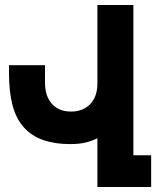

<svg xmlns="http://www.w3.org/2000/svg" viewBox="-20 -749 642 769"><path d="M370.1 -195.3Q347.2 -184.1 322 -178Q296.9 -171.9 259.8 -171.9Q199.7 -171.9 152.8 -188.2Q106 -204.6 75.2 -239.3Q44.4 -273.9 30.3 -326.9Q16.1 -379.9 16.1 -455.1V-487.8H160.2V-418.9Q160.2 -364.3 187.7 -333.3Q215.3 -302.2 264.6 -302.2Q289.1 -302.2 308.6 -310.1Q328.1 -317.9 341.8 -332.5Q355.5 -347.2 362.8 -367.7Q370.1 -388.2 370.1 -413.6V-729H514.2V-127H585.4V0H370.1Z"/></svg>

Font: Hack
Style: Bold
Weight: 700
Monospace: yes
Designer: Christopher Simpkins
Foundry: Christopher Simpkins
Version: Version 2.017